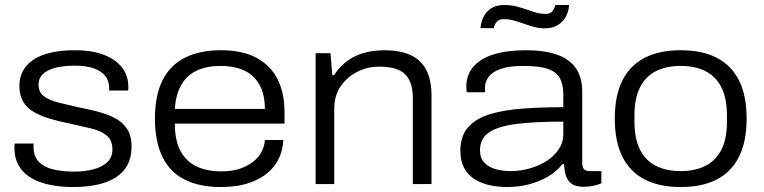

<svg xmlns="http://www.w3.org/2000/svg" viewBox="-20 -740 3072 772"><path d="M274 12Q219 12 175 2Q131 -8 100.5 -27.5Q70 -47 54 -76.5Q38 -106 38 -144Q38 -149 38 -154Q38 -159 39 -163H115Q115 -159 115 -155.5Q115 -152 115 -149Q115 -110 137.5 -88Q160 -66 197.5 -58Q235 -50 278 -50Q320 -50 355 -59Q390 -68 411 -87.5Q432 -107 432 -139Q432 -176 409 -195Q386 -214 346.5 -223.5Q307 -233 257 -244Q216 -252 179.5 -263Q143 -274 115.5 -290Q88 -306 73 -331.5Q58 -357 58 -395Q58 -428 72 -454.5Q86 -481 113.5 -499.5Q141 -518 183 -528Q225 -538 281 -538Q337 -538 377 -526.5Q417 -515 443.5 -495Q470 -475 483 -449Q496 -423 496 -393Q496 -389 496 -385Q496 -381 495 -376H419V-385Q419 -415 403 -435Q387 -455 356 -465.5Q325 -476 280 -476Q251 -476 225 -472Q199 -468 178.5 -459Q158 -450 146.5 -435.5Q135 -421 135 -399Q135 -369 156.5 -353Q178 -337 213.5 -328Q249 -319 289 -310Q330 -302 369.5 -292Q409 -282 440.5 -266Q472 -250 490.5 -222.5Q509 -195 509 -150Q509 -108 493 -77.5Q477 -47 446 -27Q415 -7 371.5 2.5Q328 12 274 12Z M867 12Q783 12 723.5 -17.5Q664 -47 633.5 -108.5Q603 -170 603 -263Q603 -356 633.5 -417Q664 -478 723.5 -508Q783 -538 869 -538Q955 -538 1011.5 -507.5Q1068 -477 1096 -421.5Q1124 -366 1124 -290V-243H683Q683 -174 706.5 -131.5Q730 -89 772 -70Q814 -51 871 -51Q914 -51 945.5 -62Q977 -73 999 -90.5Q1021 -108 1032.5 -131Q1044 -154 1045 -177H1119Q1118 -141 1103.5 -107.5Q1089 -74 1058.5 -47Q1028 -20 980.5 -4Q933 12 867 12ZM683 -302H1045Q1045 -351 1030.5 -384.5Q1016 -418 991.5 -438Q967 -458 934.5 -466.5Q902 -475 866 -475Q813 -475 773 -457Q733 -439 710 -400.5Q687 -362 683 -302Z M1249 0V-526H1309L1316 -438H1323Q1349 -477 1382 -499Q1415 -521 1452 -529.5Q1489 -538 1526 -538Q1585 -538 1627.5 -520Q1670 -502 1692.5 -461.5Q1715 -421 1715 -354V0H1640V-343Q1640 -384 1629.5 -409.5Q1619 -435 1600.5 -448.5Q1582 -462 1557 -467Q1532 -472 1503 -472Q1458 -472 1417 -451.5Q1376 -431 1350 -393.5Q1324 -356 1324 -303V0Z M2020 12Q1982 12 1948 4.5Q1914 -3 1887.5 -20Q1861 -37 1846 -65Q1831 -93 1831 -134Q1831 -193 1862.5 -228.5Q1894 -264 1950.5 -281Q2007 -298 2082.5 -303.5Q2158 -309 2245 -309V-360Q2245 -401 2230.5 -426.5Q2216 -452 2181.5 -463.5Q2147 -475 2084 -475Q2029 -475 1995 -463.5Q1961 -452 1945.5 -432Q1930 -412 1930 -388V-369H1857Q1856 -374 1855.5 -379Q1855 -384 1855 -391Q1855 -439 1883.5 -472Q1912 -505 1965.5 -521.5Q2019 -538 2095 -538Q2169 -538 2219 -520.5Q2269 -503 2295 -466.5Q2321 -430 2321 -371V-88Q2321 -68 2328 -60Q2335 -52 2352 -52H2398V-3Q2382 4 2363.5 7.5Q2345 11 2327 11Q2295 11 2278.5 -1Q2262 -13 2255.5 -33.5Q2249 -54 2248 -80H2241Q2218 -50 2182.5 -29.5Q2147 -9 2105.5 1.5Q2064 12 2020 12ZM2033 -52Q2071 -52 2109 -62.5Q2147 -73 2177.5 -92.5Q2208 -112 2226.5 -139.5Q2245 -167 2245 -200V-251Q2134 -251 2059.5 -242Q1985 -233 1947.5 -208.5Q1910 -184 1910 -136Q1910 -105 1927 -86.5Q1944 -68 1972.5 -60Q2001 -52 2033 -52ZM1912 -627Q1914 -652 1924.5 -673Q1935 -694 1955.5 -707Q1976 -720 2009 -720Q2038 -720 2066.5 -711.5Q2095 -703 2122 -693.5Q2149 -684 2174 -684Q2193 -684 2201.5 -695.5Q2210 -707 2213 -720H2268Q2267 -695 2255.5 -673.5Q2244 -652 2222.5 -639Q2201 -626 2170 -626Q2143 -626 2114 -635.5Q2085 -645 2058 -654Q2031 -663 2006 -663Q1986 -663 1977 -652Q1968 -641 1965 -627Z M2717 12Q2631 12 2572 -18.5Q2513 -49 2482.5 -110Q2452 -171 2452 -263Q2452 -356 2482.5 -416.5Q2513 -477 2572 -507.5Q2631 -538 2717 -538Q2804 -538 2862.5 -507.5Q2921 -477 2951.5 -416.5Q2982 -356 2982 -263Q2982 -171 2951.5 -110Q2921 -49 2862.5 -18.5Q2804 12 2717 12ZM2717 -52Q2774 -52 2815.5 -72.5Q2857 -93 2880 -137Q2903 -181 2903 -252V-274Q2903 -346 2880 -390Q2857 -434 2815.5 -454.5Q2774 -475 2717 -475Q2660 -475 2618.5 -454.5Q2577 -434 2554 -390Q2531 -346 2531 -274V-252Q2531 -181 2554 -137Q2577 -93 2618.5 -72.5Q2660 -52 2717 -52Z"/></svg>

Font: Archivo SemiExpanded Light
Style: Regular
Weight: 300
Width: 6
Designer: Hector Gatti
Foundry: Omnibus-Type
Version: Version 2.001